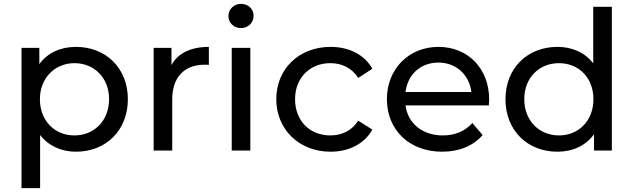

<svg xmlns="http://www.w3.org/2000/svg" viewBox="-20 -777 3269 991"><path d="M91 -530V194H187V-80C231 -24 296 6 372 6C527 6 640 -104 640 -265C640 -425 527 -535 372 -535C293 -535 226 -505 183 -446V-530ZM364 -451C466 -451 543 -376 543 -265C543 -154 466 -78 364 -78C262 -78 186 -154 186 -265C186 -375 264 -451 364 -451Z M773 0H869V-264C869 -379 932 -443 1036 -443C1045 -443 1053 -443 1058 -442V-535C965 -535 898 -502 865 -441V-530H773Z M1176 -530V0H1272V-530ZM1159 -694C1159 -659 1187 -632 1224 -632C1261 -632 1289 -660 1289 -696C1289 -731 1261 -757 1224 -757C1187 -757 1159 -729 1159 -694Z M1406 -265C1406 -109 1524 6 1686 6C1782 6 1861 -35 1902 -108L1829 -154C1796 -103 1745 -78 1685 -78C1580 -78 1503 -152 1503 -265C1503 -376 1580 -451 1685 -451C1745 -451 1796 -426 1829 -375L1902 -422C1861 -495 1782 -535 1686 -535C1524 -535 1406 -422 1406 -265Z M2262 6C2350 6 2423 -24 2471 -80L2418 -142C2379 -99 2328 -78 2265 -78C2161 -78 2085 -140 2073 -233H2503C2504 -245 2505 -255 2505 -262C2505 -423 2396 -535 2243 -535C2090 -535 1977 -421 1977 -265C1977 -107 2092 6 2262 6ZM2243 -454C2335 -454 2402 -391 2413 -302H2073C2084 -393 2151 -454 2243 -454Z M2857 6C2936 6 3003 -25 3046 -84V0H3138V-742H3042V-450C2999 -506 2933 -535 2857 -535C2702 -535 2589 -425 2589 -265C2589 -104 2702 6 2857 6ZM2865 -451C2967 -451 3043 -376 3043 -265C3043 -154 2967 -78 2865 -78C2763 -78 2686 -154 2686 -265C2686 -376 2763 -451 2865 -451Z"/></svg>

Font: Malon Grotesk Med
Style: Regular
Weight: 500
Designer: Julieta Ulanovsky
Foundry: Julieta Ulanovsky
Version: Version 7.200